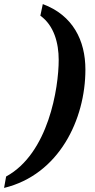

<svg xmlns="http://www.w3.org/2000/svg" viewBox="-66 -785 466 942"><path d="M-46 137C223 72 353 -198 353 -444C353 -586 292 -710 144 -765L132 -708C199 -660 222 -574 222 -491C222 -354 172 -32 -36 81Z"/></svg>

Font: Noto Serif Tamil SemiBold
Style: Italic
Weight: 600
Italic angle: -12°
Designer: Indian Type Foundry, Tom Grace, and the Monotype Design Team
Foundry: Monotype Imaging Inc.
Version: Version 2.003